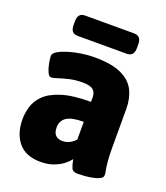

<svg xmlns="http://www.w3.org/2000/svg" viewBox="-131 -788 767 886"><g transform="rotate(20 252.5 -344.5)"><path d="M171 8Q98 8 62 -35.5Q26 -79 26 -149Q26 -178 35 -210Q44 -242 71 -269.5Q98 -297 152 -314.5Q206 -332 296 -332V-353Q296 -378 281.5 -390.5Q267 -403 230 -403Q194 -403 164.5 -396Q135 -389 114.5 -382Q94 -375 84 -375Q73 -375 65 -393.5Q57 -412 53 -434Q49 -456 49 -468Q49 -481 67.5 -492Q86 -503 115 -512Q144 -521 177.5 -526Q211 -531 241 -531Q325 -531 373 -509Q421 -487 440.5 -447.5Q460 -408 460 -358V-174Q460 -127 462.5 -100.5Q465 -74 468 -60Q471 -46 471 -35Q471 -24 457.5 -17Q444 -10 424 -6Q404 -2 384 -0.5Q364 1 351 1Q327 1 320.5 -14Q314 -29 309 -56Q302 -45 284 -30Q266 -15 237.5 -3.5Q209 8 171 8ZM234 -117Q252 -117 268.5 -125.5Q285 -134 296 -147V-234Q237 -234 212 -217Q187 -200 187 -167Q187 -117 234 -117ZM134 -597Q99 -597 99 -637V-657Q99 -697 134 -697H375Q410 -697 410 -657V-637Q410 -597 375 -597Z"/></g></svg>

Font: Asap Semi Condensed ExtraBold
Style: Regular
Weight: 800
Width: 4
Designer: Pablo Cosgaya
Foundry: Omnibus-Type
Version: Version 3.001; ttfautohint (v1.8.4.7-5d5b)